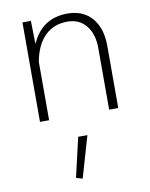

<svg xmlns="http://www.w3.org/2000/svg" viewBox="-89 -560 728 932"><g transform="rotate(-10 275.5 -94.0)"><path d="M210.9 298.3 242.2 307.6 301.3 103.5H255.9ZM130.9 -287.6C149.9 -395 210 -456.1 299.8 -456.1C339.4 -456.1 370.6 -442.4 393.1 -414.6C415.5 -386.7 426.8 -350.1 426.8 -303.7V0H471.7V-306.6C471.7 -364.3 457.5 -410.2 428.7 -443.8C399.9 -477.5 359.4 -494.6 308.1 -494.6C223.6 -494.6 164.6 -455.1 129.9 -376L127.4 -490.2H85.9V0H130.9Z"/></g></svg>

Font: Estedad ExtraLight
Style: Regular
Weight: 200
Designer: Amin Abedi
Version: Version 7.3